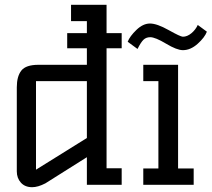

<svg xmlns="http://www.w3.org/2000/svg" viewBox="-20 -770 882 800"><path d="M260 -632H342V-682H276V-750H424V-632H487V-569H424V-69H487V0H342V-115L169 -6Q138 10 114 10Q84 10 67 -9Q50 -28 50 -56V-406Q50 -452 69 -476Q88 -500 140 -500H342V-569H260ZM342 -195V-432H130V-63Z M722 -500V-68H787V0H577V-68H640V-432H577V-500ZM804 -666 842 -638Q833 -614 803.5 -587.5Q774 -561 742 -561Q717 -561 672 -588Q627 -615 606 -615Q589 -615 578 -604.5Q567 -594 553 -566L512 -596Q521 -619 548.5 -645.5Q576 -672 605 -672Q634 -672 683 -644.5Q732 -617 742 -617Q760 -617 777.5 -631.5Q795 -646 804 -666Z"/></svg>

Font: Kelly Slab
Style: Regular
Weight: 400
Designer: Denis Masharov
Foundry: Denis Masharov
Version: Version 1.001